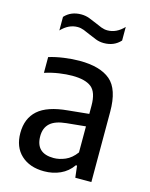

<svg xmlns="http://www.w3.org/2000/svg" viewBox="-117 -846 724 929"><g transform="rotate(15 245.0 -381.0)"><path d="M194.5 9Q122.5 9 79.5 -30.8Q36.5 -70.5 36.5 -141Q36.5 -214 83 -255.2Q129.5 -296.5 231 -305.5L335 -316V-357Q335 -424.5 304.2 -448.8Q273.5 -473 208.5 -473Q179.5 -473 143.2 -467.8Q107 -462.5 71.5 -451V-530Q105 -540.5 146.2 -546.2Q187.5 -552 224 -552Q327 -552 378.5 -508.5Q430 -465 430 -352V0H349.5L342.5 -59H336.5Q312.5 -24.5 275.5 -7.8Q238.5 9 194.5 9ZM133.5 -151Q133.5 -65 223 -65Q251.5 -65 281.2 -77.8Q311 -90.5 335 -123V-253.5L239.5 -244Q184 -238.5 158.8 -215.2Q133.5 -192 133.5 -151ZM313.5 -665Q292 -665 272.8 -672.5Q253.5 -680 235.5 -688Q219.5 -695.5 203.8 -701.5Q188 -707.5 172.5 -707.5Q127.5 -707.5 90.5 -668.5V-736.5Q122 -771 173.5 -771Q195 -771 214.2 -763.8Q233.5 -756.5 251.5 -748.5Q267.5 -741 283.2 -735Q299 -729 314.5 -729Q359.5 -729 396.5 -768V-700Q365 -665 313.5 -665Z"/></g></svg>

Font: Encode Sans Semi Condensed Medium
Style: Regular
Weight: 500
Width: 4
Designer: Multiple Designers
Foundry: Impallari Type
Version: Version 3.000; ttfautohint (v1.8.3) -l 8 -r 50 -G 200 -x 14 